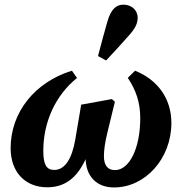

<svg xmlns="http://www.w3.org/2000/svg" viewBox="-20 -805 794 840"><path d="M186.6 14.4C275.4 14.4 328.4 -39.8 365.9 -134.7L355.6 -134.4C347 -46.3 393.1 15.1 478.7 15.1C615.3 15.1 729.8 -110.3 729.8 -267.4C729.8 -374 669.3 -456.1 571 -495.7L539 -464.4C574.6 -411.2 593.6 -357.7 593.6 -288.1C593.6 -155.4 545.5 -60.8 483.1 -60.8C452 -60.8 434.6 -80.6 434.6 -122.1C434.6 -148.9 439.7 -183.7 450 -225.7L482.7 -359.8L469.4 -371.5L335.2 -347.1L309.6 -195.9C295 -110.1 263.9 -61.5 217.2 -61.5C183 -61.5 169.4 -85.7 169.4 -144.7C169.4 -273.4 224.5 -389.9 317 -463.9L294.7 -495.7C132.8 -445.8 26.5 -314.2 26.5 -156.7C26.5 -51.9 90.4 14.4 186.6 14.4ZM408.8 -559.7 444.2 -540.4C478.1 -576.5 509.4 -610.5 541.1 -646.6C569.1 -677.1 582.3 -700.3 582.3 -726.9C582.3 -761.6 554.8 -784.6 520.1 -784.6C490.2 -784.6 465.9 -767.5 449.6 -709.8C436 -663.8 421.9 -609.3 408.8 -559.7Z"/></svg>

Font: Source Serif 4 Variable
Style: Italic
Weight: 400
Italic angle: -12°
Designer: Frank Grießhammer
Foundry: Adobe Systems Incorporated
Version: Version 4.004;hotconv 1.0.116;makeotfexe 2.5.65601